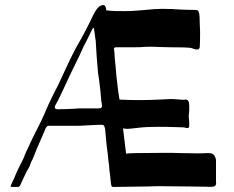

<svg xmlns="http://www.w3.org/2000/svg" viewBox="-20 -740 926 760"><path d="M771 -560Q772 -544 760 -544Q755 -544 747.5 -546.5Q740 -549 737 -550Q721 -553 649 -553L611 -554Q598 -555 573 -555Q555 -555 546 -554Q537 -553 516 -553H440Q431 -553 431 -546L433 -533Q433 -515 438 -472L441 -437L448 -378Q449 -369 453 -346Q461 -345 480 -345Q489 -344 511 -344H550Q572 -344 614 -346Q646 -348 656 -348Q670 -348 684 -346.5Q698 -345 705 -345L715 -346Q729 -346 729 -322V-302Q727 -284 727 -281Q727 -275 728 -267.5Q729 -260 729 -249V-243Q729 -233 722 -233Q718 -233 713.5 -234.5Q709 -236 703 -236Q694 -236 669.5 -237Q645 -238 603 -238Q558 -238 525.5 -234Q493 -230 486 -230Q475 -230 473 -231Q468 -231 467 -232L479 -132Q486 -132 490 -133L518 -134L635 -135Q671 -135 693 -134L762 -133Q790 -133 799 -134Q818 -135 825 -128.5Q832 -122 835 -107V-23Q837 -7 830.5 -3.5Q824 0 811 -0.5Q798 -1 790 -1Q747 -1 716 -2L613 -3Q587 -3 570 -2L429 0Q425 0 423 -1.5Q421 -3 420 -9Q418 -21 416 -45L413 -67Q413 -80 409 -105Q408 -122 402 -165L396 -230Q393 -241 391 -243.5Q389 -246 383 -246Q362 -246 352 -245L309 -243Q304 -242 280 -242H173H171Q166 -242 160 -231L156 -221L148 -202L126 -152Q109 -107 104 -100Q96 -77 89 -67Q87 -65 82 -54Q77 -43 73 -35L61 -9Q58 -3 56 -1.5Q54 0 48 0H28Q22 0 22 -4Q22 -5 26 -13L28 -18L35 -32Q39 -43 43.5 -52.5Q48 -62 51 -69Q54 -76 62 -91Q70 -106 75 -118Q79 -131 108 -191Q150 -273 163 -306Q171 -325 179.5 -342Q188 -359 195 -374Q200 -383 203 -389.5Q206 -396 209 -401L257 -504L266 -522Q280 -550 294 -574Q297 -579 304.5 -592.5Q312 -606 318 -618L333 -647L345 -672Q356 -696 366.5 -708Q377 -720 390 -720Q397 -720 400 -705Q400 -701 401 -699L421 -697Q432 -696 472 -696Q495 -696 508 -697L548 -700Q593 -705 621 -705Q662 -705 697 -702L733 -701Q751 -701 758 -700Q769 -700 770 -673L771 -638Q772 -628 772 -606Q772 -573 771 -560ZM384 -320Q384 -324 383 -329Q382 -334 381 -340Q380 -345 379 -361.5Q378 -378 376 -392L372 -425Q372 -425 368 -453Q365 -483 362.5 -519Q360 -555 359 -577L356 -598Q355 -603 353.5 -616.5Q352 -630 350 -630Q347 -630 337.5 -609Q328 -588 324 -581L310 -554L295 -521Q284 -499 274.5 -479Q265 -459 258 -445Q212 -344 200 -325Q197 -319 197 -316Q197 -310 202.5 -308.5Q208 -307 214.5 -307.5Q221 -308 223 -308H234Q248 -308 260.5 -309Q273 -310 281 -310Q285 -311 298 -311H370Q384 -311 384 -320Z"/></svg>

Font: Barrio
Style: Regular
Weight: 400
Designer: Pablo Cosgaya & Sergio Jimenez
Foundry: Pablo Cosgaya & Sergio Jimenez
Version: Version 1.005